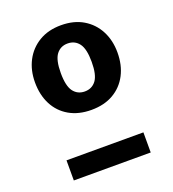

<svg xmlns="http://www.w3.org/2000/svg" viewBox="-137 -863 874 969"><g transform="rotate(-20 300.0 -379.0)"><path d="M300 -758.5Q369 -758.5 418.5 -729Q468 -699.5 494.8 -648.2Q521.5 -597 521.5 -532Q521.5 -464.5 494.8 -413Q468 -361.5 418.5 -332.8Q369 -304 300 -304Q231 -304 181.2 -332.8Q131.5 -361.5 105 -412.8Q78.5 -464 78.5 -532Q78.5 -596.5 105.2 -647.8Q132 -699 181.8 -728.8Q231.5 -758.5 300 -758.5ZM506.5 -108V0H93.5V-108ZM300 -660.5Q261.5 -660.5 239.2 -631Q217 -601.5 217 -532Q217 -462 239.2 -432.5Q261.5 -403 300 -403Q338.5 -403 360.8 -432.5Q383 -462 383 -532Q383 -601.5 360.8 -631Q338.5 -660.5 300 -660.5Z"/></g></svg>

Font: Fira Code Light
Style: Bold
Weight: 700
Monospace: yes
Version: Version 5.002